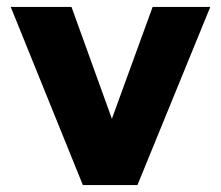

<svg xmlns="http://www.w3.org/2000/svg" viewBox="-20 -536 640 556"><path d="M220 0 11 -516H187L304 -192L422 -516H589L378 0Z"/></svg>

Font: Red Hat Mono VF Light
Style: Regular
Weight: 300
Monospace: yes
Designer: Pentagram, MCKL
Foundry: Pentagram, MCKL
Version: Version 1.023